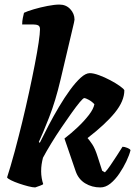

<svg xmlns="http://www.w3.org/2000/svg" viewBox="-20 -820 612 840"><path d="M134 0Q123 0 103.5 -5Q84 -10 63.5 -17Q43 -24 28 -31.5Q13 -39 11 -44Q17 -62 26 -92.5Q35 -123 44.5 -158Q54 -193 62.5 -227Q71 -261 77 -285Q93 -351 107 -415.5Q121 -480 132 -536.5Q143 -593 149 -633.5Q155 -674 155 -692Q155 -705 147 -709Q139 -713 125 -713H77Q77 -728 80 -742Q83 -756 85 -764Q99 -771 128 -779.5Q157 -788 188 -794Q219 -800 240 -800Q269 -800 287.5 -780Q306 -760 306 -734Q306 -732 303.5 -720Q301 -708 291 -667L245 -472Q223 -378 194.5 -305.5Q166 -233 150 -199L154 -195Q171 -230 192.5 -271Q214 -312 238 -352.5Q262 -393 286.5 -426.5Q311 -460 333 -480Q355 -500 373 -500Q389 -500 413.5 -491Q438 -482 462.5 -469Q487 -456 504.5 -443.5Q522 -431 524 -425Q524 -378 482.5 -327Q441 -276 363 -216Q372 -206 384 -188Q396 -170 407 -135L427 -73L439 -66Q449 -76 463 -96.5Q477 -117 491.5 -139.5Q506 -162 516 -178Q525 -178 537 -173Q549 -168 551 -163Q546 -142 533 -114.5Q520 -87 502 -60.5Q484 -34 463 -17Q442 0 419 0Q382 0 352.5 -18Q323 -36 311 -71L262 -214Q292 -237 320 -263.5Q348 -290 368.5 -316.5Q389 -343 393 -364Q382 -376 368 -383.5Q354 -391 349 -391Q344 -391 329 -373Q314 -355 293 -325.5Q272 -296 248.5 -261.5Q225 -227 204 -192.5Q183 -158 168 -130Q164 -114 162 -100.5Q160 -87 160 -70Q160 -56 162.5 -41Q165 -26 169 -15Q168 -12 155 -7.5Q142 -3 134 0Z"/></svg>

Font: Texturina Black
Style: Italic
Weight: 900
Italic angle: -11°
Designer: Guillermo Torres Carreño
Foundry: Omnibus-Type
Version: Version 1.002; ttfautohint (v1.8.3)